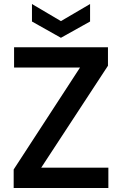

<svg xmlns="http://www.w3.org/2000/svg" viewBox="-20 -935 607 955"><path d="M48 0V-92L378 -599H50V-700H517V-608L185 -101H519V0ZM283 -747 139 -828V-915L283 -830L428 -915V-828Z"/></svg>

Font: DM Sans SemiBold
Style: Regular
Weight: 600
Designer: Colophon Foundry, Jonny Pinhorn
Foundry: Colophon Foundry
Version: Version 4.004; ttfautohint (v1.8.4.7-5d5b)